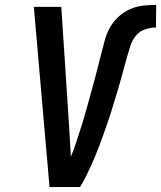

<svg xmlns="http://www.w3.org/2000/svg" viewBox="-20 -763 657 783"><path d="M306 0H182L118 -735H230L262 -245Q264 -215 265.5 -184.5Q267 -154 269 -124Q280 -150 288.5 -176Q297 -202 305.5 -228Q314 -254 322 -280.5Q330 -307 337 -333.5Q344 -360 351.5 -386.5Q359 -413 366 -439Q373 -465 379.5 -491.5Q386 -518 393 -544.5Q400 -571 407 -597.5Q414 -624 427.5 -649Q441 -674 462.5 -694Q484 -714 510 -725.5Q536 -737 563.5 -740Q591 -743 617 -743L616 -651Q594 -651 571 -643Q548 -635 533 -616Q518 -597 511 -574Q504 -551 497.5 -528.5Q491 -506 485 -484Q479 -462 473 -439.5Q467 -417 460 -394.5Q453 -372 446.5 -350Q440 -328 433 -305.5Q426 -283 418 -261Q410 -239 402.5 -216.5Q395 -194 386.5 -172Q378 -150 369 -128Q360 -106 350 -84.5Q340 -63 329.5 -41.5Q319 -20 306 0Z"/></svg>

Font: Iosevka SmBd Ex Obl
Style: Regular
Weight: 600
Width: 7
Italic angle: -9°
Monospace: yes
Designer: Belleve Invis
Foundry: Belleve Invis
Version: Version 32.5.0; ttfautohint (v1.8.4)